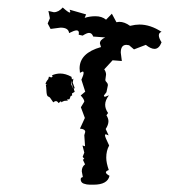

<svg xmlns="http://www.w3.org/2000/svg" viewBox="-20 -489 484 517"><path d="M208 -440.9Q222.2 -445.3 236.8 -445.3Q254.4 -445.3 265.6 -436L281.2 -452.1L293.5 -429.2L301.3 -430.2Q315.4 -430.2 330.1 -419.4Q344.7 -422.9 355.5 -422.9Q384.8 -422.9 415 -403.3Q407.7 -400.9 407.7 -393.6Q407.7 -386.7 415 -375Q408.2 -357.4 396 -357.4Q386.2 -357.4 372.6 -368.2L340.8 -356L327.6 -367.2L320.3 -368.2Q305.2 -368.2 305.2 -347.2L308.1 -324.7L283.2 -326.7L260.7 -302.2Q265.6 -295.4 265.6 -288.1L263.7 -274.4Q263.7 -272 264.6 -270.5Q265.6 -269 267.1 -267.6Q268.6 -266.1 269.5 -264.2Q270.5 -262.2 270.5 -259.3L266.6 -240.7L259.8 -231.9Q259.8 -228.5 263.2 -228.5L273.4 -232.4Q263.2 -219.2 263.2 -207Q263.2 -195.8 271 -184.6L266.6 -178.7Q272 -169.9 272 -162.6Q272 -152.8 264.6 -141.6L272.5 -124.5L265.1 -127.4Q262.7 -127.4 262.7 -124.5Q262.7 -120.1 273.9 -97.2Q266.1 -83 266.1 -64.5Q266.1 -50.8 272.9 -31.2Q265.1 -28.3 265.1 -24.9Q265.1 -21 274.9 -15.6Q269.5 8.3 231.9 8.3H221.7Q213.4 8.3 205.3 5.4Q197.3 2.4 197.3 -6.3Q197.3 -11.2 203.1 -12.2L200.2 -27.8Q200.2 -40 209 -46.4L203.1 -59.1L207 -61L202.6 -66.9L207 -78.1L202.1 -97.2L209 -95.2L207 -125L209.5 -133.8Q209.5 -141.6 195.3 -142.6L208.5 -171.4L197.8 -200.2L207 -215.3Q207 -221.7 197.3 -231.9L209.5 -242.2L199.2 -274.4Q205.1 -287.1 205.1 -292.5Q205.1 -296.4 202.6 -296.4L195.3 -293L194.3 -304.7Q194.3 -346.2 252 -362.3L249 -372.1Q249 -381.8 263.2 -388.2L231 -390.6Q227.5 -400.4 219.7 -400.4Q213.9 -400.4 202.6 -393.1L191.9 -395.5L192.4 -400.4Q192.4 -407.2 186 -407.2Q180.2 -407.2 166 -399.9Q164.6 -414.6 143.1 -414.6L116.2 -411.1L108.4 -425.8L114.3 -439.9L110.4 -459.5L125 -456.1Q137.7 -456.1 148.9 -468.8Q164.1 -455.1 168 -455.1L169.4 -457L167.5 -462.9L211.9 -450.2ZM122.1 -283.7 119.6 -286.1Q130.9 -291 142.1 -291Q156.7 -291 172.4 -282.2L173.8 -274.9L177.7 -277.3L175.8 -266.6L182.1 -249.5L178.7 -253.4V-252Q178.7 -247.6 181.2 -241.7L173.8 -237.3L174.3 -231.9L170.4 -230.5L167 -221.7L160.2 -221.2L163.1 -218.3L152.8 -217.3L144 -213.4L145 -217.3L137.7 -211.4Q134.3 -216.8 130.4 -216.8Q127.4 -216.8 123.5 -213.4L114.3 -226.6L108.4 -230Q105.5 -232.9 105 -244.6Q104.5 -256.3 103.5 -259.8L106 -261.7L102.5 -262.7Q104 -269.5 109.9 -275.9L111.8 -282.7L118.2 -280.3ZM173.8 -272 171.9 -261.7 177.2 -250 173.8 -262.2Z"/></svg>

Font: Truetypewriter PolyglOTT
Style: Regular
Weight: 400
Designer: Sergey Beatoff a.k.a. Sam_T
Version: Version 3.76